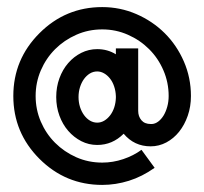

<svg xmlns="http://www.w3.org/2000/svg" viewBox="-20 -522 575 542"><path d="M254.4 -383.3Q283.7 -383.3 307.1 -368.7V-385.3H370.1V-248V-209Q370.1 -193.4 379.2 -182.6Q388.2 -171.9 405.8 -171.9H408.7Q418 -172.4 426.5 -178.7Q435.1 -185.1 441.7 -195.8Q448.2 -206.5 452.1 -220.7Q456.1 -234.9 456.1 -251Q456.1 -289.1 441.4 -323.2Q426.8 -357.4 401.1 -383.1Q375.5 -408.7 341.3 -423.8Q307.1 -439 268.6 -439Q229.5 -439 195.3 -423.8Q161.1 -408.7 135.5 -383.1Q109.9 -357.4 95.2 -323.2Q80.6 -289.1 80.6 -251Q80.6 -212.9 95.2 -178.7Q109.9 -144.5 135.5 -118.9Q161.1 -93.3 195.3 -78.1Q229.5 -63 268.6 -63Q298.8 -63 327.9 -72.8Q356.9 -82.5 379.4 -99.1L416.5 -48.3Q381.3 -23.4 344 -11.7Q306.6 0 268.6 0Q165 0 91.3 -73.7Q17.6 -147.5 17.6 -251Q17.6 -354.5 91.3 -428.2Q165 -502 268.6 -502Q319.3 -502 365 -482.2Q410.6 -462.4 444.8 -428.5Q479 -394.5 499 -348.6Q519 -302.7 519 -251Q519 -221.2 510 -195.3Q501 -169.4 485.6 -150.1Q470.2 -130.9 449.5 -119.9Q428.7 -108.9 405.3 -108.9Q358.9 -108.9 329.1 -144.5Q297.4 -112.8 254.4 -112.8Q230.5 -112.8 209.5 -123.5Q188.5 -134.3 172.6 -152.6Q156.7 -170.9 147.7 -195.6Q138.7 -220.2 138.7 -248Q138.7 -276.4 147.7 -301Q156.7 -325.7 172.6 -344Q188.5 -362.3 209.5 -372.8Q230.5 -383.3 254.4 -383.3ZM307.1 -245.6V-250.5Q306.6 -265.1 302.2 -278.1Q297.9 -291 290.5 -300.3Q283.2 -309.6 273.9 -314.9Q264.6 -320.3 254.4 -320.3Q243.2 -320.3 233.6 -314.5Q224.1 -308.6 217 -298.8Q210 -289.1 205.8 -275.9Q201.7 -262.7 201.7 -248Q201.7 -233.4 205.8 -220.2Q210 -207 217.3 -197Q224.6 -187 234.1 -181.4Q243.7 -175.8 254.4 -175.8Q265.1 -175.8 274.4 -181.4Q283.7 -187 291 -196.5Q298.3 -206.1 302.5 -218.8Q306.6 -231.4 307.1 -245.6Z"/></svg>

Font: Fibel Sued LRS
Style: Regular
Weight: 400
Designer: Peter Wiegel
Foundry: Peter Wiegel
Version: Version 000.000